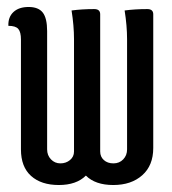

<svg xmlns="http://www.w3.org/2000/svg" viewBox="-20 -520 493 550"><path d="M344 -408Q344 -446 337 -490Q367 -494 402 -494Q419 -494 419 -479V-96Q419 -46 387.5 -18Q356 10 304.5 10Q253 10 226 -17Q199 10 148.5 10Q98 10 69 -16Q40 -42 40 -92V-407Q40 -428 32.5 -437Q25 -446 4 -446Q3 -471 18.5 -485.5Q34 -500 62 -500Q90 -500 102.5 -484Q115 -468 115 -431V-92Q115 -75 126 -63.5Q137 -52 153 -52Q169 -52 180.5 -61.5Q192 -71 192 -86V-408Q192 -446 185 -490Q215 -494 250 -494Q267 -494 267 -479V-86Q267 -71 277.5 -61.5Q288 -52 305 -52Q322 -52 333 -63.5Q344 -75 344 -92Z"/></svg>

Font: el_Medula One
Style: Regular
Weight: 400
Designer: Luciano Vergara
Foundry: Luciano Vergara
Version: Version 1.002 August 17, 2020